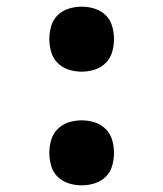

<svg xmlns="http://www.w3.org/2000/svg" viewBox="-20 -548 490 576"><path d="M225 8Q205 8 186 2Q167 -4 153 -17.5Q139 -31 133.5 -50.5Q128 -70 128 -89Q128 -109 133.5 -128Q139 -147 153 -161Q167 -175 186 -181Q205 -187 225 -187Q245 -187 264 -181Q283 -175 297 -161Q311 -147 316.5 -128Q322 -109 322 -89Q322 -70 316.5 -50.5Q311 -31 297 -17.5Q283 -4 264 2Q245 8 225 8ZM225 -333Q205 -333 186 -339Q167 -345 153 -359Q139 -373 133.5 -392Q128 -411 128 -431Q128 -450 133.5 -469.5Q139 -489 153 -502.5Q167 -516 186 -522Q205 -528 225 -528Q245 -528 264 -522Q283 -516 297 -502.5Q311 -489 316.5 -469.5Q322 -450 322 -431Q322 -411 316.5 -392Q311 -373 297 -359Q283 -345 264 -339Q245 -333 225 -333Z"/></svg>

Font: Iosevka Aile
Style: Bold
Weight: 700
Designer: Belleve Invis
Foundry: Belleve Invis
Version: Version 28.0.1; ttfautohint (v1.8.4)